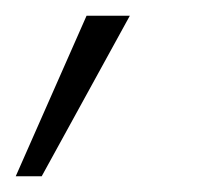

<svg xmlns="http://www.w3.org/2000/svg" viewBox="-66 -102 261 244"><path d="M-46 122H-13L99 -82H44Z"/></svg>

Font: Fixel Text 20240404 ExtraLight
Style: Italic
Weight: 200
Width: 4
Italic angle: -10°
Designer: AlfaBravo + MacPaw
Foundry: Kyrylo Tkachov, Marchela Mozhyna, Serhii Makarenko, Maria Weinstein, Zakhar Kryvoshyya
Version: Version 1.211;Glyphs 3.2 (3225)